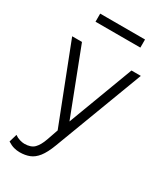

<svg xmlns="http://www.w3.org/2000/svg" viewBox="-218 -755 918 1068"><g transform="rotate(30 241.0 -221.0)"><path d="M94 225Q75.5 225 56.8 220Q38 215 16 201L31 150Q46 161 63.2 166Q80.5 171 93 171Q135 171 156 149.8Q177 128.5 192 86L217 14L25 -480H88L249 -62L406 -480H466L250 92Q229.5 146 206.8 174.8Q184 203.5 156.5 214.2Q129 225 94 225ZM97 -615V-667H385V-615Z"/></g></svg>

Font: Geologica Thin
Style: Regular
Weight: 100
Designer: Sindre Bremnes, Frode Helland
Foundry: Monokrom Skriftforlag AS
Version: Version 1.010; ttfautohint (v1.8.4.7-5d5b);gftools[0.9.28]